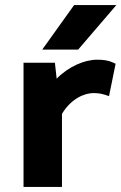

<svg xmlns="http://www.w3.org/2000/svg" viewBox="-20 -739 480 759"><path d="M225 0V-289C263 -352 317 -371 349 -371C369 -371 379 -369 396 -364L411 -359L437 -487L426 -492C409 -500 390 -503 364 -503C314 -503 251 -476 204 -428L197 -491H73V0ZM273 -719 147 -543H289L440 -719Z"/></svg>

Font: Falling Sky
Style: Bd+
Weight: 400
Designer: Paul D. Hunt
Foundry: Adobe Systems Incorporated
Version: Version 1.02